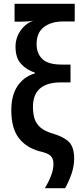

<svg xmlns="http://www.w3.org/2000/svg" viewBox="-20 -780 431 1002"><path d="M214 202Q259 128 259 76Q259 48 244.5 33.5Q230 19 185 9Q116 -10 77.5 -60.5Q39 -111 39 -205Q39 -282 71 -330.5Q103 -379 162 -397V-401Q119 -415 90 -446.5Q61 -478 61 -536Q61 -584 88.5 -622Q116 -660 155 -672Q137 -669 121 -668Q105 -667 88 -667H56V-760H370V-668H310Q248 -668 209.5 -639Q171 -610 171 -550Q171 -501 201 -472Q231 -443 302 -443H348V-350H298Q152 -350 152 -222Q152 -190 159.5 -163.5Q167 -137 189 -116.5Q211 -96 255 -83Q313 -66 340 -39Q367 -12 367 48Q367 87 353.5 126.5Q340 166 320 202Z"/></svg>

Font: Noto Sans ExtraCondensed SemiBold
Style: Regular
Weight: 600
Width: 2
Designer: Monotype Design Team
Foundry: Monotype Imaging Inc.
Version: Version 2.013; ttfautohint (v1.8.4.7-5d5b)